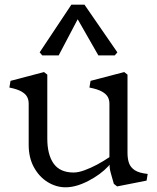

<svg xmlns="http://www.w3.org/2000/svg" viewBox="-20 -788 669 818"><path d="M102.2 -170.8V-346.2Q102.2 -362.8 95.5 -375.4Q88.8 -388 71.4 -398.1Q54 -408.2 20 -415L24.8 -443.5L167.5 -481L181.5 -470V-197.8Q181.5 -129.2 208.5 -91.1Q235.5 -53 294 -53Q313.8 -53 340.8 -62.9Q367.8 -72.8 394.9 -87.4Q422 -102 446.2 -118.5V-346.2Q446.2 -362.8 439 -375.4Q431.8 -388 413.9 -398.1Q396 -408.2 361 -415L365.8 -443.5L509.2 -481L523.2 -470V-136.8Q523.2 -110.5 530 -92.2Q536.8 -74 554.9 -62.4Q573 -50.8 609.2 -47L604.5 -18.5L479 6.2L465 -4.8Q458.2 -28.5 452.2 -49.9Q446.2 -71.2 447 -86.5L442.2 -80.5Q408.5 -44.2 356.1 -17.1Q303.8 10 259.2 10Q219.5 10 183.2 -12.2Q147 -34.5 124.6 -75.2Q102.2 -116 102.2 -170.8ZM480 -565 469 -552H399L311 -706L230 -552H160L149 -565L284 -768H340Z"/></svg>

Font: TMT Limkin
Style: Regular
Weight: 400
Designer: Gabriel Drozdov
Version: Version 1.000;Glyphs 3.1.2 (3151)